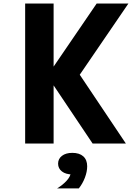

<svg xmlns="http://www.w3.org/2000/svg" viewBox="-20 -820 790 1097"><path d="M286.3 -800V0H123.7V-800ZM250 -386.3 532.4 -800H713.8L435.7 -393L699.1 0H509.1ZM311.9 115Q311.9 87.4 334 70.4Q356.1 53.4 393 53.4Q429.9 53.4 452 70.4Q474.1 87.4 474.1 115Q474.1 142.6 452 159.6Q429.9 176.6 393 176.6Q356.1 176.6 334 159.6Q311.9 142.6 311.9 115ZM383.8 168.6 393 53.4Q433.9 53.4 456 73.4Q478.1 93.4 478.1 130Q478.1 161 465 195.3Q451.9 229.5 430.2 256.6H305.9Q339.5 236.2 361 212.2Q382.5 188.2 383.8 168.6Z"/></svg>

Font: Martian Mono VF sWd Rg
Style: Regular
Weight: 400
Width: 6
Monospace: yes
Designer: Roman Shamin
Foundry: Evil Martians
Version: Version 1.100